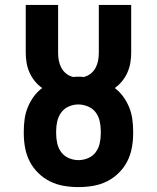

<svg xmlns="http://www.w3.org/2000/svg" viewBox="-20 -755 640 783"><path d="M300 8Q270 8 240.5 3Q211 -2 184.5 -15Q158 -28 136.5 -49Q115 -70 101.5 -96Q88 -122 82.5 -151.5Q77 -181 77 -210V-221Q77 -245 80.5 -270Q84 -295 93.5 -318Q103 -341 117.5 -361Q132 -381 152 -396Q135 -408 122 -424Q109 -440 100.5 -459Q92 -478 88.5 -498.5Q85 -519 85 -539V-735H217V-539Q217 -523 220 -507.5Q223 -492 230.5 -478Q238 -464 251 -454Q264 -444 279 -441Q284 -442 289.5 -442Q295 -442 300 -442Q305 -442 310.5 -442Q316 -442 321 -441Q336 -444 349 -454Q362 -464 369.5 -478Q377 -492 380 -507.5Q383 -523 383 -539V-735H515V-539Q515 -519 511.5 -498.5Q508 -478 499.5 -459Q491 -440 478 -424Q465 -408 448 -396Q468 -381 482.5 -361Q497 -341 506.5 -318Q516 -295 519.5 -270Q523 -245 523 -221V-210Q523 -181 517.5 -151.5Q512 -122 498.5 -96Q485 -70 463.5 -49Q442 -28 415.5 -15Q389 -2 359.5 3Q330 8 300 8ZM300 -102Q320 -102 339 -110Q358 -118 370 -134Q382 -150 386.5 -170Q391 -190 391 -210V-221Q391 -241 386.5 -261Q382 -281 370 -297Q358 -313 338.5 -321Q319 -329 299 -329Q279 -329 260 -320.5Q241 -312 229.5 -296Q218 -280 213.5 -260.5Q209 -241 209 -221V-210Q209 -190 213.5 -170Q218 -150 230 -134Q242 -118 261 -110Q280 -102 300 -102Z"/></svg>

Font: Iosevka Curly Slab XBdEx
Style: Regular
Weight: 800
Width: 7
Monospace: yes
Designer: Belleve Invis
Foundry: Belleve Invis
Version: Version 11.0.0; ttfautohint (v1.8.3)